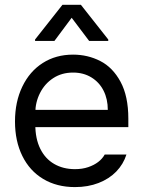

<svg xmlns="http://www.w3.org/2000/svg" viewBox="-20 -763 593 794"><path d="M42 -260.7Q42 -341.8 72.3 -404.8Q102.5 -467.8 156.7 -502.4Q210.9 -537.1 282.2 -537.1Q342.8 -537.1 394.5 -510.7Q446.3 -484.4 478.5 -424.8Q510.7 -365.2 510.7 -272.5V-237.3H100.6V-308.6H425.8Q425.8 -353.5 408.2 -388.2Q390.6 -422.9 357.9 -442.9Q325.2 -462.9 282.2 -462.9Q235.4 -462.9 200.2 -439.9Q165 -417 145.5 -378.4Q126 -339.8 126 -295.9V-248Q126 -189.5 146.5 -147.9Q167 -106.4 204.1 -85Q241.2 -63.5 290 -63.5Q320.3 -63.5 344.7 -71.8Q369.1 -80.1 386.2 -93.3Q403.3 -106.4 413.1 -124H502.9Q490.2 -84 460.9 -53.7Q431.6 -23.4 387.7 -6.3Q343.8 10.7 290 10.7Q214.8 10.7 158.7 -22.9Q102.5 -56.6 72.3 -118.2Q42 -179.7 42 -260.7ZM276.4 -689.5 205.1 -593.8H125V-599.6L238.3 -743.2H314.5L427.7 -599.6V-593.8H348.6Z"/></svg>

Font: Pretendard GOV Variable
Style: Regular
Weight: 400
Designer: Base glyphs from Inter by Rasmus Andersson; Hangul glyphs from Noto Sans CJK(Source Han Sans) by Jang Soo-young and Kang
Foundry: Kil Hyung-jin
Version: Version 1.307;Glyphs 3.2 (3192)